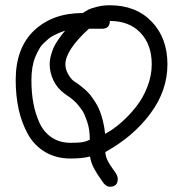

<svg xmlns="http://www.w3.org/2000/svg" viewBox="-20 -606 700 734"><path d="M40 -299.8Q40 -422.9 110.6 -489.5Q181.2 -556.2 295.9 -556.2Q310.5 -565.4 318.6 -569.6Q326.7 -573.7 349.9 -579.8Q373 -585.9 399.9 -585.9Q499.5 -585.9 559.8 -523.4Q620.1 -460.9 620.1 -359.9Q620.1 -259.8 554.9 -171.9Q489.7 -84 382.8 -24.9Q382.8 -16.6 385.3 -7.8Q387.7 1 392.8 10.5Q397.9 20 401.4 25.4Q404.8 30.8 412.4 41.3Q419.9 51.8 420.9 53.2Q430.2 66.9 430.2 78.1Q430.2 107.9 399.9 107.9Q383.8 107.9 370.1 85.9Q369.6 85 362.1 74.2Q354.5 63.5 350.3 56.6Q346.2 49.8 339.8 38.3Q333.5 26.9 329.6 15.1Q325.7 3.4 324.2 -7.8Q295.9 0 250 0Q194.3 0 152.6 -24.9Q110.8 -49.8 86.9 -92.8Q63 -135.7 51.5 -187.7Q40 -239.7 40 -299.8ZM100.1 -299.8Q100.1 -252.4 107.4 -212.4Q114.7 -172.4 130.9 -136.7Q147 -101.1 177.5 -80.6Q208 -60.1 250 -60.1Q276.4 -60.1 291.5 -62Q306.6 -64 323.2 -71.8Q323.2 -91.3 320.8 -108.9Q318.4 -126.5 313.2 -140.9Q308.1 -155.3 303.2 -167.2Q298.3 -179.2 290 -189.9Q281.7 -200.7 276.1 -207.5Q270.5 -214.4 261.2 -222.2Q252 -230 248.3 -232.9Q244.6 -235.8 236.3 -241.2L228 -247.1Q199.2 -267.6 184.6 -298.1Q169.9 -328.6 169.9 -359.9Q169.9 -377 175 -395Q180.2 -413.1 185.1 -424.3Q189.9 -435.5 201.4 -452.4Q212.9 -469.2 215.6 -472.4Q218.3 -475.6 229 -488.8Q228 -488.3 219.5 -485.4Q210.9 -482.4 204.6 -479.7Q198.2 -477.1 186.8 -471.4Q175.3 -465.8 166.7 -458.7Q158.2 -451.7 147.5 -441.4Q136.7 -431.2 128.9 -417.2Q121.1 -403.3 114.3 -386.7Q107.4 -370.1 103.8 -347.7Q100.1 -325.2 100.1 -299.8ZM230 -359.9Q230 -341.8 240 -323.5Q250 -305.2 262.2 -295.9L272.5 -289.1Q282.2 -282.2 287.8 -278.1Q293.5 -273.9 305.4 -263.4Q317.4 -252.9 325.2 -242.9Q333 -232.9 343.5 -216.8Q354 -200.7 360.8 -183.6Q367.7 -166.5 373.5 -143.3Q379.4 -120.1 381.8 -94.2Q412.6 -110.8 442.9 -137.2Q473.1 -163.6 500 -197.5Q526.9 -231.4 543.5 -274.4Q560.1 -317.4 560.1 -359.9Q560.1 -435.5 517.1 -480.7Q474.1 -525.9 399.9 -525.9Q399.9 -496.1 370.1 -496.1H319.8Q230 -414.1 230 -359.9Z"/></svg>

Font: Pecita
Style: Book
Weight: 400
Width: 6
Version: Version 3.4.1